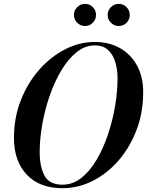

<svg xmlns="http://www.w3.org/2000/svg" viewBox="-20 -981 774 1011"><path d="M546.9 -902.1Q546.9 -926.2 564.1 -943.4Q581.4 -960.6 605.4 -960.6Q629.4 -960.6 646.3 -943.4Q663.1 -926.2 663.1 -902.1Q663.1 -878.1 646.3 -861.1Q629.4 -844 605.4 -844Q581.4 -844 564.1 -861.1Q546.9 -878.1 546.9 -902.1ZM369.4 -902.1Q369.4 -926.2 386.6 -943.4Q403.9 -960.6 427.9 -960.6Q451.9 -960.6 468.8 -943.4Q485.6 -926.2 485.6 -902.1Q485.6 -878.1 468.8 -861.1Q451.9 -844 427.9 -844Q403.9 -844 386.6 -861.1Q369.4 -878.1 369.4 -902.1ZM309 10Q188 10 120.8 -61.5Q53.5 -133 53.5 -255Q53.5 -361 89.5 -452.8Q125.5 -544.5 186.2 -613.5Q247 -682.5 322.8 -721.2Q398.5 -760 478.5 -760Q554 -760 611.5 -727.8Q669 -695.5 701.5 -636Q734 -576.5 734 -495Q734 -389 699.2 -297.2Q664.5 -205.5 604.8 -136.5Q545 -67.5 468.8 -28.8Q392.5 10 309 10ZM478.5 -742Q428 -742 383.8 -706.5Q339.5 -671 303.5 -611.2Q267.5 -551.5 242 -478Q216.5 -404.5 202.8 -327.2Q189 -250 189 -180Q189 -103 214.5 -55.8Q240 -8.5 309 -8.5Q362.5 -8.5 407.8 -43.8Q453 -79 488.2 -138.8Q523.5 -198.5 548.2 -272Q573 -345.5 586 -422.8Q599 -500 599 -570Q599 -611.5 588 -651Q577 -690.5 550.8 -716.2Q524.5 -742 478.5 -742Z"/></svg>

Font: Bodoni* 11pt Medium
Style: Italic
Weight: 500
Italic angle: -13°
Version: Version 2.3